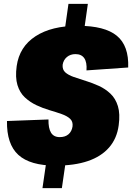

<svg xmlns="http://www.w3.org/2000/svg" viewBox="-20 -845 681 990"><path d="M224 -47H324L299 125H199ZM333 -825H433L408 -649H308ZM267 9Q135 9 74.5 -46.5Q14 -102 16 -221L230 -229Q229 -184 243 -161Q257 -138 288 -138Q316 -138 333 -152.5Q350 -167 354 -193Q357 -218 341.5 -232.5Q326 -247 297.5 -257Q269 -267 235 -277Q201 -287 168 -302.5Q135 -318 108.5 -342.5Q82 -367 70 -406.5Q58 -446 66 -504Q80 -604 163 -658Q246 -712 383 -712Q520 -712 582.5 -660.5Q645 -609 641 -497L426 -482Q429 -524 414.5 -545Q400 -566 369 -566Q343 -566 325 -551Q307 -536 303 -511Q301 -486 316.5 -472Q332 -458 360.5 -448Q389 -438 423 -427.5Q457 -417 490 -402Q523 -387 549.5 -362Q576 -337 588 -297.5Q600 -258 592 -199Q583 -131 542.5 -84.5Q502 -38 433 -14.5Q364 9 267 9Z"/></svg>

Font: Pathway Extreme Condensed Black
Style: Italic
Weight: 900
Width: 3
Italic angle: -8°
Version: Version 1.001;gftools[0.9.26]